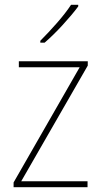

<svg xmlns="http://www.w3.org/2000/svg" viewBox="-20 -785 423 805"><path d="M347 0H37V-20L314 -503H59V-528H348V-510L69 -25H347ZM308 -758Q282 -723 242.5 -680Q203 -637 167 -606H149V-614Q183 -648 219 -689Q255 -730 278 -765H308Z"/></svg>

Font: Noto Sans Lao Looped SemiCondensed Thin
Style: Regular
Weight: 100
Width: 4
Designer: Mark Frömberg, Ben Mitchell
Foundry: The Fontpad Ltd
Version: Version 1.002; ttfautohint (v1.8.4.7-5d5b)